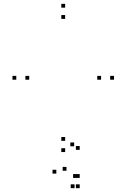

<svg xmlns="http://www.w3.org/2000/svg" viewBox="-20 -772 660 1002"><path d="M320 -732V-752H300V-732ZM65 -356V-376H45V-356ZM320 21.5V1.5H300V21.5ZM575 -356V-376H555V-356ZM320 -37V-57H300V-37ZM132.5 -356V-376H112.5V-356ZM320 -673.5V-693.5H300V-673.5ZM507.5 -356V-376H487.5V-356ZM274 134V114H254V134ZM369 210V190H349V210ZM396 210V190H376V210ZM396 156.5V136.5H376V156.5ZM381.5 156.5V136.5H361.5V156.5ZM327 119V99H307V119ZM396 10V-10H376V10ZM367 -8.5V-28.5H347V-8.5Z"/></svg>

Font: Monaspace Neon Dots Var
Style: Regular
Weight: 400
Designer: Riley Cran and the Lettermatic Team
Version: Version 1.100 (Monaspace Neon Dots)